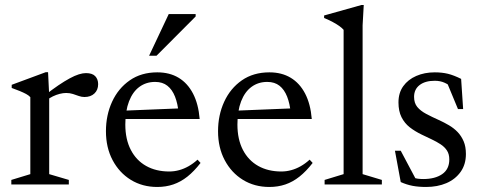

<svg xmlns="http://www.w3.org/2000/svg" viewBox="-20 -733 1914 763"><path d="M321.5 -442.5Q347 -442.5 358.5 -430.2Q370 -418 370 -398.5Q370 -375.5 355.2 -361.5Q340.5 -347.5 315.5 -347.5Q304.5 -347.5 293.2 -351.5Q282 -355.5 269.8 -359.5Q257.5 -363.5 243 -363.5Q231 -363.5 217.2 -360Q203.5 -356.5 190 -350Q176.5 -343.5 166.5 -335L156.5 -353Q187 -377 211.8 -393.8Q236.5 -410.5 256.8 -421.5Q277 -432.5 293 -437.5Q309 -442.5 321.5 -442.5ZM175.5 -354V-41L253.5 -18V0H25V-18L100.5 -41V-347Q94 -354 83.8 -359.5Q73.5 -365 59.2 -371Q45 -377 26.5 -383.5V-396L161.5 -446H171Z M605 -445.5Q654 -445.5 689.8 -424Q725.5 -402.5 747 -361.2Q768.5 -320 773.5 -260H464.5L465.5 -293L724.5 -303.5L690 -283Q686.5 -321 675.5 -349Q664.5 -377 645.2 -392.2Q626 -407.5 596.5 -407.5Q561 -407.5 534.2 -388Q507.5 -368.5 492.8 -330.5Q478 -292.5 478 -238Q478 -179.5 499.8 -137.5Q521.5 -95.5 560.8 -73.5Q600 -51.5 652.5 -51.5Q672.5 -51.5 691.8 -56.8Q711 -62 729.5 -72.5Q748 -83 765 -98.5L777 -85.5Q751.5 -52.5 724.8 -31.2Q698 -10 668.5 0Q639 10 605 10Q546 10 500 -18.2Q454 -46.5 427.5 -96.5Q401 -146.5 401 -211.5Q401 -275.5 425.5 -328.8Q450 -382 495.8 -413.8Q541.5 -445.5 605 -445.5ZM572.5 -511.5 650.5 -677H757.5V-667.5L602 -511.5Z M1050.5 -445.5Q1099.5 -445.5 1135.2 -424Q1171 -402.5 1192.5 -361.2Q1214 -320 1219 -260H910L911 -293L1170 -303.5L1135.5 -283Q1132 -321 1121 -349Q1110 -377 1090.8 -392.2Q1071.5 -407.5 1042 -407.5Q1006.5 -407.5 979.8 -388Q953 -368.5 938.2 -330.5Q923.5 -292.5 923.5 -238Q923.5 -179.5 945.2 -137.5Q967 -95.5 1006.2 -73.5Q1045.5 -51.5 1098 -51.5Q1118 -51.5 1137.2 -56.8Q1156.5 -62 1175 -72.5Q1193.5 -83 1210.5 -98.5L1222.5 -85.5Q1197 -52.5 1170.2 -31.2Q1143.5 -10 1114 0Q1084.5 10 1050.5 10Q991.5 10 945.5 -18.2Q899.5 -46.5 873 -96.5Q846.5 -146.5 846.5 -211.5Q846.5 -275.5 871 -328.8Q895.5 -382 941.2 -413.8Q987 -445.5 1050.5 -445.5Z M1421 -41 1497.5 -18V0H1270V-18L1345.5 -41V-614.5Q1339 -622 1328.5 -629.5Q1318 -637 1302.8 -645.2Q1287.5 -653.5 1268 -661.5V-671.5L1416 -713H1425.5L1421 -632.5Z M1707.5 -445.5Q1736.5 -445.5 1760 -439.8Q1783.5 -434 1812.5 -419.5L1820.5 -299.5H1800L1749 -422.5L1783.5 -380.5Q1764 -396.5 1746.8 -404.2Q1729.5 -412 1707.5 -412Q1669.5 -412 1647.5 -395Q1625.5 -378 1625.5 -348Q1625.5 -323.5 1638.2 -308Q1651 -292.5 1673.5 -280.5Q1696 -268.5 1724 -256Q1745 -246.5 1764.5 -235Q1784 -223.5 1798.8 -208Q1813.5 -192.5 1822.5 -171.5Q1831.5 -150.5 1831.5 -121Q1831.5 -79.5 1810.5 -50Q1789.5 -20.5 1754 -5.2Q1718.5 10 1673 10Q1643 10 1619.5 5.5Q1596 1 1572.5 -9.5L1549.5 -134H1572.5L1641 -5L1584 -43Q1602.5 -34 1615.5 -29.2Q1628.5 -24.5 1639.5 -23Q1650.5 -21.5 1662 -21.5Q1709 -21.5 1737.2 -41Q1765.5 -60.5 1765.5 -99.5Q1765.5 -120.5 1756.2 -134.8Q1747 -149 1731 -159.5Q1715 -170 1695.5 -179.2Q1676 -188.5 1656 -198Q1629 -211 1608.2 -227.2Q1587.5 -243.5 1575.5 -267.5Q1563.5 -291.5 1563.5 -326Q1563.5 -364 1582.5 -390.5Q1601.5 -417 1634.2 -431.2Q1667 -445.5 1707.5 -445.5Z"/></svg>

Font: Newsreader 24pt
Style: Regular
Weight: 400
Designer: Hugues Gentile
Foundry: Production Type
Version: Version 1.003